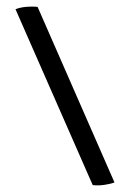

<svg xmlns="http://www.w3.org/2000/svg" viewBox="-20 -540 398 582"><path d="M27 -512Q46 -520 77 -520Q89 -520 94 -519L327 13Q314 18 295.5 20.5Q277 23 261 21Z"/></svg>

Font: Vollkorn SC
Style: Bold
Weight: 700
Designer: Friedrich Althausen
Foundry: Friedrich Althausen
Version: Version 4.015